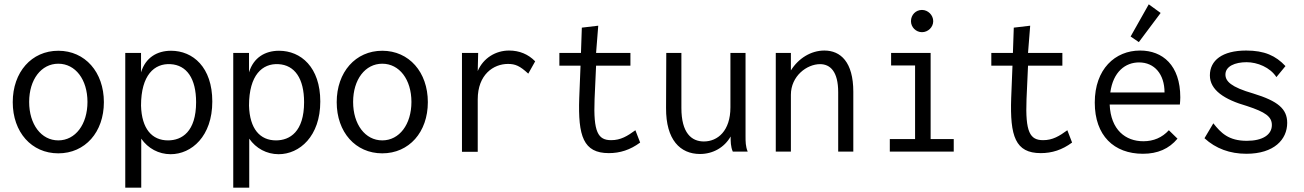

<svg xmlns="http://www.w3.org/2000/svg" viewBox="-20 -702 6040 889"><path d="M250 8C374 8 461 -90 461 -229C461 -368 374 -467 250 -467C126 -467 39 -368 39 -229C39 -90 126 8 250 8ZM250 -52C171 -52 115 -126 115 -230C115 -334 171 -407 250 -407C329 -407 385 -334 385 -230C385 -126 329 -52 250 -52Z M560 167H634V-60C665 -15 715 12 770 12C867 12 963 -71 963 -232C963 -391 873 -467 772 -467C708 -467 654 -436 633 -367V-457H560ZM758 -52C684 -52 636 -105 633 -213C633 -355 695 -409 769 -405C845 -401 888 -338 888 -229C888 -92 822 -52 758 -52Z M1060 167H1134V-60C1165 -15 1215 12 1270 12C1367 12 1463 -71 1463 -232C1463 -391 1373 -467 1272 -467C1208 -467 1154 -436 1133 -367V-457H1060ZM1258 -52C1184 -52 1136 -105 1133 -213C1133 -355 1195 -409 1269 -405C1345 -401 1388 -338 1388 -229C1388 -92 1322 -52 1258 -52Z M1750 8C1874 8 1961 -90 1961 -229C1961 -368 1874 -467 1750 -467C1626 -467 1539 -368 1539 -229C1539 -90 1626 8 1750 8ZM1750 -52C1671 -52 1615 -126 1615 -230C1615 -334 1671 -407 1750 -407C1829 -407 1885 -334 1885 -230C1885 -126 1829 -52 1750 -52Z M2119 1H2192V-242C2192 -357 2265 -406 2332 -406C2366 -406 2387 -397 2426 -361L2458 -418C2426 -451 2385 -468 2337 -468C2276 -468 2218 -434 2192 -373L2194 -457H2119Z M2799 7C2851 7 2898 -8 2944 -42L2922 -99C2885 -72 2854 -53 2810 -53C2749 -53 2727 -90 2733 -243L2740 -398H2899V-457H2740L2750 -583L2674 -574L2670 -457H2570V-398H2668L2662 -248C2656 -72 2681 7 2799 7Z M3221 11C3281 11 3334 -19 3363 -70C3363 -47 3363 -23 3373 0H3442C3432 -24 3432 -47 3432 -71V-457H3362V-205C3362 -96 3303 -47 3239 -47C3182 -47 3135 -86 3135 -202V-457H3065L3064 -202C3063 -54 3130 11 3221 11Z M3572 0H3642V-263C3642 -350 3716 -405 3777 -405C3824 -405 3861 -371 3861 -275V0H3931V-277C3931 -415 3872 -468 3797 -468C3735 -468 3677 -432 3642 -376V-457H3572Z M4249 -553C4277 -553 4301 -576 4301 -604C4301 -632 4277 -656 4249 -656C4220 -656 4198 -633 4198 -604C4198 -576 4221 -553 4249 -553ZM4100 0H4396V-58H4289V-457H4106V-399H4217V-58H4100Z M4799 7C4851 7 4898 -8 4944 -42L4922 -99C4885 -72 4854 -53 4810 -53C4749 -53 4727 -90 4733 -243L4740 -398H4899V-457H4740L4750 -583L4674 -574L4670 -457H4570V-398H4668L4662 -248C4656 -72 4681 7 4799 7Z M5253 -507 5354 -642 5299 -682 5215 -533ZM5272 10C5340 10 5393 -13 5432 -60L5392 -99C5361 -65 5321 -48 5274 -48C5192 -48 5123 -100 5118 -218H5443C5444 -229 5445 -240 5445 -251C5445 -400 5363 -468 5259 -468C5143 -468 5049 -382 5049 -227C5049 -74 5138 10 5272 10ZM5121 -274C5134 -370 5191 -413 5254 -413C5325 -413 5372 -359 5372 -274Z M5751 10C5879 10 5940 -56 5940 -133C5940 -198 5897 -234 5783 -269C5679 -299 5654 -326 5654 -357C5654 -395 5698 -414 5752 -414C5802 -414 5861 -390 5890 -345L5932 -396C5887 -444 5835 -468 5750 -468C5639 -468 5582 -422 5582 -353C5582 -285 5649 -241 5754 -211C5839 -183 5869 -162 5869 -123C5869 -78 5826 -50 5753 -50C5668 -50 5633 -87 5598 -131L5557 -62C5609 -14 5675 10 5751 10Z"/></svg>

Font: Inconsolata
Style: Regular
Weight: 400
Monospace: yes
Designer: Raph Levien, Cyreal, Brenton Simpson
Foundry: Raph Levien, Cyreal, Google
Version: Version 3.100